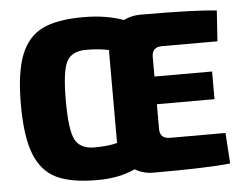

<svg xmlns="http://www.w3.org/2000/svg" viewBox="-51 -766 1067 843"><g transform="rotate(-5 482.5 -345.0)"><path d="M923 -143 932 -8Q836 3 593 3Q547 3 512 -19Q442 14 345 14Q229 14 164.5 -17.5Q100 -49 69.5 -126.5Q39 -204 39 -345Q39 -486 69.5 -563.5Q100 -641 164.5 -672.5Q229 -704 345 -704Q445 -704 522 -676Q556 -693 596 -693Q837 -693 932 -682L923 -547H679Q634 -547 634 -504V-417H888V-295H634V-186Q634 -143 679 -143ZM445 -541 446 -550Q404 -560 345 -560Q281 -560 259 -516.5Q237 -473 237 -345Q237 -218 259 -174Q281 -130 345 -130Q407 -130 446 -141L445 -149Z"/></g></svg>

Font: Exo 2.0 Extra Bold
Style: Regular
Weight: 800
Designer: Natanael Gama
Version: Version 1.001;PS 001.001;hotconv 1.0.70;makeotf.lib2.5.58329